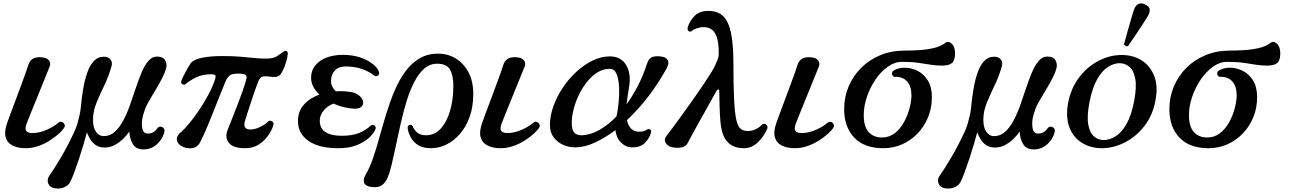

<svg xmlns="http://www.w3.org/2000/svg" viewBox="-20 -858 7565 1127"><path d="M131 12Q85 12 53.5 -4Q22 -20 13 -53.5Q4 -87 23 -139Q27 -151 39.5 -184.5Q52 -218 68.5 -262Q85 -306 101.5 -350.5Q118 -395 130.5 -430Q143 -465 147 -479Q154 -500 171 -512Q188 -524 223 -522Q255 -520 267.5 -503.5Q280 -487 271 -466Q267 -456 254 -424Q241 -392 224 -350Q207 -308 189.5 -265Q172 -222 158.5 -188.5Q145 -155 140 -142Q124 -104 133.5 -90.5Q143 -77 170 -77Q211 -77 254 -96Q297 -115 322 -137Q333 -146 343.5 -142Q354 -138 358.5 -128Q363 -118 356 -107Q347 -93 325 -73Q303 -53 272.5 -33.5Q242 -14 205.5 -1Q169 12 131 12Z M300 247Q272 242 263 218.5Q254 195 270 173Q281 158 299 129.5Q317 101 338 65.5Q359 30 378 -6.5Q397 -43 412 -75Q427 -107 433 -128Q438 -147 445 -174Q452 -201 454 -225Q459 -281 468 -334.5Q477 -388 492 -431Q507 -474 530.5 -499.5Q554 -525 590 -525Q616 -525 628.5 -509Q641 -493 635 -471Q619 -412 593 -358.5Q567 -305 546.5 -255Q526 -205 526 -154Q526 -109 544 -84Q562 -59 588 -59Q626 -59 654 -84.5Q682 -110 704 -151.5Q726 -193 743.5 -243Q761 -293 777.5 -342.5Q794 -392 811.5 -433.5Q829 -475 851 -500.5Q873 -526 901 -526Q938 -526 950 -503Q962 -480 955 -457Q949 -433 933.5 -402.5Q918 -372 899.5 -341Q881 -310 865 -283Q849 -256 840 -238Q831 -219 822 -189Q813 -159 813 -135Q813 -99 822 -86.5Q831 -74 847 -74Q867 -74 880.5 -82.5Q894 -91 904 -106Q911 -115 921.5 -114.5Q932 -114 940 -106Q948 -98 945 -84Q936 -44 902.5 -12.5Q869 19 822 19Q778 19 759.5 -12.5Q741 -44 739 -86Q727 -67 705 -45Q683 -23 655 -7.5Q627 8 595 8Q564 8 543.5 -5.5Q523 -19 510.5 -39.5Q498 -60 490 -81Q484 -57 472 -16Q460 25 445 70.5Q430 116 415.5 155Q401 194 390 214Q381 230 357.5 241Q334 252 300 247Z M1418 12Q1348 12 1323 -20Q1298 -52 1317 -98Q1323 -113 1337.5 -149.5Q1352 -186 1370 -232Q1388 -278 1403.5 -322Q1419 -366 1426 -394Q1430 -408 1423 -417Q1416 -426 1378 -426Q1339 -426 1325.5 -413Q1312 -400 1303 -378Q1285 -334 1264 -281.5Q1243 -229 1222.5 -177.5Q1202 -126 1183.5 -84Q1165 -42 1153 -20Q1137 9 1104.5 12Q1072 15 1046 0Q1019 -16 1018 -39.5Q1017 -63 1045 -85Q1064 -101 1091.5 -134.5Q1119 -168 1148.5 -211.5Q1178 -255 1203 -302Q1228 -349 1242 -391Q1247 -407 1244.5 -414.5Q1242 -422 1221 -422Q1169 -422 1132.5 -404.5Q1096 -387 1070 -365Q1061 -358 1050 -364Q1039 -370 1045 -385Q1049 -396 1058.5 -415Q1068 -434 1079 -453.5Q1090 -473 1098 -485Q1115 -509 1166 -519Q1217 -529 1280 -529Q1344 -529 1388 -525.5Q1432 -522 1468 -518Q1504 -514 1544 -514Q1584 -514 1606.5 -528.5Q1629 -543 1642 -553Q1653 -562 1661.5 -558.5Q1670 -555 1669 -542Q1668 -524 1661.5 -500.5Q1655 -477 1646 -457Q1637 -437 1630 -426Q1615 -402 1577 -407Q1541 -412 1524 -409Q1507 -406 1497 -382Q1490 -366 1479 -334.5Q1468 -303 1456 -266.5Q1444 -230 1433.5 -198Q1423 -166 1418 -148Q1403 -98 1449 -98Q1478 -98 1508.5 -113.5Q1539 -129 1552 -143Q1561 -154 1575.5 -146.5Q1590 -139 1584 -121Q1575 -93 1553.5 -62Q1532 -31 1498.5 -9.5Q1465 12 1418 12Z M1968 12Q1851 12 1790 -31.5Q1729 -75 1729 -147Q1729 -205 1764 -244Q1799 -283 1855 -303Q1833 -323 1819.5 -348Q1806 -373 1806 -402Q1806 -444 1830.5 -474Q1855 -504 1897 -520Q1939 -536 1991 -536Q2048 -536 2092 -521.5Q2136 -507 2164.5 -485Q2193 -463 2203 -440Q2210 -424 2199 -415Q2188 -406 2177 -414Q2146 -439 2103.5 -453.5Q2061 -468 2009 -468Q1968 -468 1945.5 -444Q1923 -420 1923 -382Q1923 -365 1930.5 -349.5Q1938 -334 1951 -322Q1959 -322 1966.5 -322.5Q1974 -323 1982 -323Q2003 -323 2035.5 -318.5Q2068 -314 2087 -298Q2106 -283 2110.5 -265Q2115 -247 2103.5 -233.5Q2092 -220 2063 -220Q2038 -220 2004.5 -227.5Q1971 -235 1938 -250Q1904 -238 1880.5 -210Q1857 -182 1857 -150Q1857 -104 1890.5 -82.5Q1924 -61 1985 -61Q2048 -61 2088 -77.5Q2128 -94 2153 -118Q2165 -129 2177 -122Q2189 -115 2184 -100Q2176 -78 2148.5 -51.5Q2121 -25 2075.5 -6.5Q2030 12 1968 12Z M2156 239Q2126 234 2117.5 215.5Q2109 197 2127 166Q2151 125 2170.5 67.5Q2190 10 2208.5 -57Q2227 -124 2248 -192.5Q2269 -261 2295.5 -324Q2322 -387 2357.5 -436Q2393 -485 2440.5 -514Q2488 -543 2551 -543Q2610 -543 2656.5 -514Q2703 -485 2730.5 -432.5Q2758 -380 2758 -308Q2758 -231 2736.5 -171.5Q2715 -112 2679 -71Q2643 -30 2599 -9Q2555 12 2510 12Q2464 12 2435.5 -5.5Q2407 -23 2392 -50Q2377 -77 2373 -105Q2371 -121 2384.5 -124.5Q2398 -128 2402 -117Q2411 -95 2429.5 -79.5Q2448 -64 2481 -64Q2531 -64 2566.5 -102.5Q2602 -141 2621.5 -206.5Q2641 -272 2641 -354Q2641 -416 2621 -450Q2601 -484 2546 -484Q2503 -484 2470 -455Q2437 -426 2411.5 -376.5Q2386 -327 2367 -265Q2348 -203 2333 -137Q2318 -71 2305 -9Q2292 53 2280 104Q2268 155 2255 185Q2241 217 2219 231Q2197 245 2156 239Z M2919 12Q2873 12 2841.5 -4Q2810 -20 2801 -53.5Q2792 -87 2811 -139Q2815 -151 2827.5 -184.5Q2840 -218 2856.5 -262Q2873 -306 2889.5 -350.5Q2906 -395 2918.5 -430Q2931 -465 2935 -479Q2942 -500 2959 -512Q2976 -524 3011 -522Q3043 -520 3055.5 -503.5Q3068 -487 3059 -466Q3055 -456 3042 -424Q3029 -392 3012 -350Q2995 -308 2977.5 -265Q2960 -222 2946.5 -188.5Q2933 -155 2928 -142Q2912 -104 2921.5 -90.5Q2931 -77 2958 -77Q2999 -77 3042 -96Q3085 -115 3110 -137Q3121 -146 3131.5 -142Q3142 -138 3146.5 -128Q3151 -118 3144 -107Q3135 -93 3113 -73Q3091 -53 3060.5 -33.5Q3030 -14 2993.5 -1Q2957 12 2919 12Z M3356 7Q3318 7 3284 -8.5Q3250 -24 3229 -53Q3208 -82 3208 -124Q3208 -177 3228 -233.5Q3248 -290 3283 -342.5Q3318 -395 3363 -436.5Q3408 -478 3458.5 -502.5Q3509 -527 3560 -527Q3625 -527 3656 -475Q3687 -423 3671 -337Q3667 -312 3663.5 -289.5Q3660 -267 3658 -246Q3695 -297 3726 -358Q3757 -419 3779 -487Q3790 -519 3814 -525Q3838 -531 3868 -525Q3891 -521 3900 -504Q3909 -487 3894 -459Q3848 -374 3788 -295Q3728 -216 3660 -153Q3675 -85 3731 -85Q3748 -85 3759.5 -88.5Q3771 -92 3779 -98Q3786 -103 3795.5 -98Q3805 -93 3801 -79Q3793 -48 3767 -20.5Q3741 7 3691 7Q3654 7 3626 -20.5Q3598 -48 3592 -94Q3531 -48 3470.5 -20.5Q3410 7 3356 7ZM3391 -64Q3441 -64 3495 -93.5Q3549 -123 3599 -175Q3607 -212 3611.5 -259.5Q3616 -307 3613.5 -351.5Q3611 -396 3598.5 -425Q3586 -454 3559 -454Q3520 -454 3486 -432.5Q3452 -411 3424.5 -376Q3397 -341 3377 -299Q3357 -257 3346.5 -214.5Q3336 -172 3336 -137Q3336 -97 3350 -80.5Q3364 -64 3391 -64Z M4344 12Q4301 12 4270 -8Q4239 -28 4223 -71Q4213 -100 4209 -142Q4205 -184 4204 -230.5Q4203 -277 4202 -321Q4202 -333 4196.5 -333Q4191 -333 4186 -325Q4167 -290 4141.5 -245Q4116 -200 4091 -155Q4066 -110 4046.5 -74.5Q4027 -39 4019 -23Q4009 -1 3987.5 5.5Q3966 12 3934 8Q3902 4 3888.5 -17.5Q3875 -39 3894 -63Q3907 -79 3931 -111.5Q3955 -144 3985 -185.5Q4015 -227 4046.5 -271.5Q4078 -316 4106 -357.5Q4134 -399 4153.5 -430.5Q4173 -462 4179 -477Q4185 -491 4192 -508Q4199 -525 4199 -543Q4199 -609 4186.5 -642.5Q4174 -676 4153.5 -687.5Q4133 -699 4109 -699Q4091 -699 4070.5 -692Q4050 -685 4044 -679Q4033 -668 4023 -675Q4013 -682 4017 -698Q4028 -735 4057 -764.5Q4086 -794 4138 -794Q4193 -794 4225 -763Q4257 -732 4271 -664Q4285 -596 4285 -484Q4285 -352 4289 -273Q4293 -194 4302 -154.5Q4311 -115 4327.5 -102Q4344 -89 4369 -89Q4393 -89 4414.5 -99Q4436 -109 4452 -125Q4459 -133 4468 -131Q4477 -129 4482.5 -120.5Q4488 -112 4482 -99Q4461 -53 4426.5 -20.5Q4392 12 4344 12Z M4646 12Q4600 12 4568.5 -4Q4537 -20 4528 -53.5Q4519 -87 4538 -139Q4542 -151 4554.5 -184.5Q4567 -218 4583.5 -262Q4600 -306 4616.5 -350.5Q4633 -395 4645.5 -430Q4658 -465 4662 -479Q4669 -500 4686 -512Q4703 -524 4738 -522Q4770 -520 4782.5 -503.5Q4795 -487 4786 -466Q4782 -456 4769 -424Q4756 -392 4739 -350Q4722 -308 4704.5 -265Q4687 -222 4673.5 -188.5Q4660 -155 4655 -142Q4639 -104 4648.5 -90.5Q4658 -77 4685 -77Q4726 -77 4769 -96Q4812 -115 4837 -137Q4848 -146 4858.5 -142Q4869 -138 4873.5 -128Q4878 -118 4871 -107Q4862 -93 4840 -73Q4818 -53 4787.5 -33.5Q4757 -14 4720.5 -1Q4684 12 4646 12Z M5165 12Q5053 12 4994 -50.5Q4935 -113 4935 -217Q4935 -288 4961 -350Q4987 -412 5034.5 -459.5Q5082 -507 5147 -534Q5212 -561 5290 -561Q5326 -561 5371 -563.5Q5416 -566 5458.5 -575.5Q5501 -585 5528 -606Q5546 -620 5566 -602Q5586 -584 5586 -545Q5586 -505 5569 -489Q5552 -473 5509 -473Q5473 -473 5440.5 -478.5Q5408 -484 5369 -489.5Q5330 -495 5274 -495Q5231 -495 5190.5 -466Q5150 -437 5118.5 -390.5Q5087 -344 5068.5 -289Q5050 -234 5050 -183Q5050 -114 5079 -82.5Q5108 -51 5157 -51Q5200 -51 5232.5 -76.5Q5265 -102 5286.5 -141.5Q5308 -181 5319 -223.5Q5330 -266 5330 -299Q5330 -352 5304 -380.5Q5278 -409 5231 -407Q5221 -407 5216.5 -421.5Q5212 -436 5229 -446Q5256 -461 5293 -460.5Q5330 -460 5366 -442Q5402 -424 5426 -386Q5450 -348 5450 -288Q5450 -224 5427.5 -169.5Q5405 -115 5365.5 -74Q5326 -33 5274.5 -10.5Q5223 12 5165 12Z M5526 247Q5498 242 5489 218.5Q5480 195 5496 173Q5507 158 5525 129.5Q5543 101 5564 65.5Q5585 30 5604 -6.5Q5623 -43 5638 -75Q5653 -107 5659 -128Q5664 -147 5671 -174Q5678 -201 5680 -225Q5685 -281 5694 -334.5Q5703 -388 5718 -431Q5733 -474 5756.5 -499.5Q5780 -525 5816 -525Q5842 -525 5854.5 -509Q5867 -493 5861 -471Q5845 -412 5819 -358.5Q5793 -305 5772.5 -255Q5752 -205 5752 -154Q5752 -109 5770 -84Q5788 -59 5814 -59Q5852 -59 5880 -84.5Q5908 -110 5930 -151.5Q5952 -193 5969.5 -243Q5987 -293 6003.5 -342.5Q6020 -392 6037.5 -433.5Q6055 -475 6077 -500.5Q6099 -526 6127 -526Q6164 -526 6176 -503Q6188 -480 6181 -457Q6175 -433 6159.5 -402.5Q6144 -372 6125.5 -341Q6107 -310 6091 -283Q6075 -256 6066 -238Q6057 -219 6048 -189Q6039 -159 6039 -135Q6039 -99 6048 -86.5Q6057 -74 6073 -74Q6093 -74 6106.5 -82.5Q6120 -91 6130 -106Q6137 -115 6147.5 -114.5Q6158 -114 6166 -106Q6174 -98 6171 -84Q6162 -44 6128.5 -12.5Q6095 19 6048 19Q6004 19 5985.5 -12.5Q5967 -44 5965 -86Q5953 -67 5931 -45Q5909 -23 5881 -7.5Q5853 8 5821 8Q5790 8 5769.5 -5.5Q5749 -19 5736.5 -39.5Q5724 -60 5716 -81Q5710 -57 5698 -16Q5686 25 5671 70.5Q5656 116 5641.5 155Q5627 194 5616 214Q5607 230 5583.5 241Q5560 252 5526 247Z M6453 12Q6386 13 6333.5 -18Q6281 -49 6257.5 -109.5Q6234 -170 6250 -256Q6267 -342 6314.5 -404Q6362 -466 6426.5 -500Q6491 -534 6558 -535Q6626 -537 6678 -505.5Q6730 -474 6754.5 -413.5Q6779 -353 6762 -267Q6746 -181 6698 -119Q6650 -57 6585.5 -23.5Q6521 10 6453 12ZM6462 -36Q6496 -37 6530 -59Q6564 -81 6592.5 -130.5Q6621 -180 6637 -264Q6653 -348 6643.5 -397Q6634 -446 6608 -467Q6582 -488 6549 -487Q6516 -486 6482 -464Q6448 -442 6420 -392.5Q6392 -343 6375 -259Q6359 -175 6368 -126Q6377 -77 6403 -56Q6429 -35 6462 -36ZM6601.2 -587Q6594.6 -584.4 6587.2 -588.2Q6579.8 -592 6577.7 -597.7Q6578.8 -601.8 6584.3 -622.3Q6589.8 -642.8 6597.9 -671.7Q6606 -700.6 6614.6 -729.8Q6623.1 -759 6630 -782.1Q6636.9 -805.1 6641 -812.1Q6648.1 -827.7 6664 -835.2Q6679.9 -842.6 6701.2 -831.8Q6725.6 -821.6 6727.9 -805.6Q6730.2 -789.6 6723 -774Q6719.5 -766.1 6706.8 -746.1Q6694.1 -726.1 6677.3 -700.2Q6660.5 -674.3 6643.6 -649.6Q6626.7 -624.8 6614.7 -607.5Q6602.8 -590.2 6601.2 -587Z M7074 12Q6962 12 6903 -50.5Q6844 -113 6844 -217Q6844 -288 6870 -350Q6896 -412 6943.5 -459.5Q6991 -507 7056 -534Q7121 -561 7199 -561Q7235 -561 7280 -563.5Q7325 -566 7367.5 -575.5Q7410 -585 7437 -606Q7455 -620 7475 -602Q7495 -584 7495 -545Q7495 -505 7478 -489Q7461 -473 7418 -473Q7382 -473 7349.5 -478.5Q7317 -484 7278 -489.5Q7239 -495 7183 -495Q7140 -495 7099.5 -466Q7059 -437 7027.5 -390.5Q6996 -344 6977.5 -289Q6959 -234 6959 -183Q6959 -114 6988 -82.5Q7017 -51 7066 -51Q7109 -51 7141.5 -76.5Q7174 -102 7195.5 -141.5Q7217 -181 7228 -223.5Q7239 -266 7239 -299Q7239 -352 7213 -380.5Q7187 -409 7140 -407Q7130 -407 7125.5 -421.5Q7121 -436 7138 -446Q7165 -461 7202 -460.5Q7239 -460 7275 -442Q7311 -424 7335 -386Q7359 -348 7359 -288Q7359 -224 7336.5 -169.5Q7314 -115 7274.5 -74Q7235 -33 7183.5 -10.5Q7132 12 7074 12Z"/></svg>

Font: Zen Antique Soft
Style: Regular
Weight: 400
Designer: Yoshimichi Ohira
Foundry: Positype
Version: Version 1.001